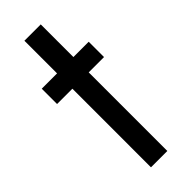

<svg xmlns="http://www.w3.org/2000/svg" viewBox="-212 -642 665 665"><g transform="rotate(-45 120.0 -310.0)"><path d="M5 -460V-385H235V-460ZM80 -620V0H160V-620Z"/></g></svg>

Font: Glinicke Jost Regular
Style: Regular
Weight: 400
Version: Version 3.710